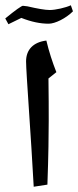

<svg xmlns="http://www.w3.org/2000/svg" viewBox="-27 -847 297 729"><path d="M5 -755 54 -779C92 -764 126 -757 158 -757C182 -757 223 -777 250 -804L242 -827C223 -818 184 -809 162 -809C144 -809 116 -814 77 -823L60 -825C55 -825 32 -809 -7 -777ZM101 -138 153 -146C157 -255 158 -341 158 -388C158 -431 158 -485 157 -549L187 -573C172 -611 159 -651 149 -693C100 -687 72 -659 72 -614C72 -572 91 -327 101 -138Z"/></svg>

Font: Noto Naskh Arabic UI Medium
Style: Regular
Weight: 500
Designer: Monotype Design Team, David Williams, Mohamad Dakak and Nizar Qandah
Foundry: Monotype Imaging Inc.
Version: Version 2.014